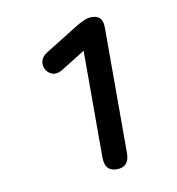

<svg xmlns="http://www.w3.org/2000/svg" viewBox="-58 -761 496 539"><g transform="rotate(-10 190.0 -491.5)"><path d="M233 -275Q199 -275 199 -315V-619L130 -576Q109 -564 94 -574.5Q79 -585 79 -603Q79 -621 99 -633L197 -694Q208 -700 217.5 -704Q227 -708 238 -708Q269 -708 269 -674V-315Q269 -275 233 -275Z"/></g></svg>

Font: Chiron GoRound TC N
Style: Regular
Weight: 350
Designer: Ryoko NISHIZUKA 西塚涼子 (kana, bopomofo & ideographs); Paul D. Hunt (Latin, Greek & Cyrillic); Sandoll Communications 산돌커뮤니
Foundry: Adobe
Version: Version 1.000;hotconv 1.1.1;makeotfexe 2.6.0